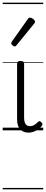

<svg xmlns="http://www.w3.org/2000/svg" viewBox="-20 -968 341 1426"><path d="M192 17Q171 17 155.5 10.5Q140 4 129 -8Q118 -20 112.5 -38.5Q107 -57 107 -82V-496Q107 -506 113 -510.5Q119 -515 132 -515Q146 -515 152.5 -510.5Q159 -506 159 -496V-94Q159 -74 163.5 -60Q168 -46 177.5 -38.5Q187 -31 202 -31Q213 -31 223 -34.5Q233 -38 243 -45.5Q253 -53 263 -63Q269 -69 275.5 -68Q282 -67 288 -59Q293 -54 295 -48Q297 -42 292 -35Q281 -20 264.5 -8Q248 4 229.5 10.5Q211 17 192 17ZM90 -623Q83 -623 73 -631Q63 -639 63 -647Q63 -649 64.5 -651.5Q66 -654 68 -659L187 -827Q191 -833 194.5 -835Q198 -837 204 -837Q210 -837 218.5 -832Q227 -827 233.5 -820.5Q240 -814 240 -807Q240 -803 238.5 -800Q237 -797 234 -793L103 -632Q97 -623 90 -623ZM0 428H301V438H0ZM0 -20H301V0H0ZM0 -505H301V-500H0ZM0 -948H301V-938H0Z"/></svg>

Font: Playwrite US Modern Guides
Style: Regular
Weight: 400
Designer: Veronika Burian, José Scaglione
Foundry: TypeTogether
Version: Version 1.003